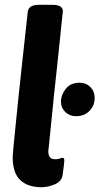

<svg xmlns="http://www.w3.org/2000/svg" viewBox="-20 -775 416 803"><path d="M196 -755Q223 -755 233 -747.5Q243 -740 243 -728Q243 -728 239.5 -696.5Q236 -665 231 -613Q226 -561 219 -499Q212 -437 205.5 -374.5Q199 -312 194 -259.5Q189 -207 185.5 -175Q182 -143 182 -142Q182 -125 189 -117Q196 -109 212 -109Q222 -109 230 -112Q238 -115 241 -115Q249 -115 249 -104Q249 -102 247.5 -86Q246 -70 242 -44Q238 -16 209 -4Q180 8 154 8Q96 8 64.5 -22Q33 -52 33 -119Q33 -126 36.5 -162Q40 -198 45.5 -252.5Q51 -307 57.5 -370.5Q64 -434 71 -496.5Q78 -559 83.5 -610.5Q89 -662 92.5 -693.5Q96 -725 96 -725Q98 -740 109 -747.5Q120 -755 148 -755ZM313 -429Q340 -429 358 -411Q376 -393 376 -366Q376 -334 354.5 -311.5Q333 -289 298 -289Q271 -289 253 -306.5Q235 -324 235 -350Q235 -378 255 -403.5Q275 -429 313 -429Z"/></svg>

Font: Asap VF Beta
Style: Italic
Weight: 400
Italic angle: -6°
Designer: Pablo Cosgaya
Foundry: Pablo Cosgaya
Version: Version 1.007